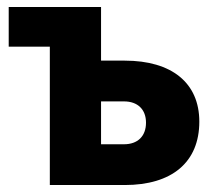

<svg xmlns="http://www.w3.org/2000/svg" viewBox="-20 -531 611 551"><path d="M5 -397H123V0H338C473 0 552 -65 552 -182C552 -293 473 -357 338 -357H270V-511H5ZM336 -117H270V-240H336C375 -240 399 -217 399 -179C399 -140 375 -117 336 -117Z"/></svg>

Font: Finlandica
Style: Bold
Weight: 700
Designer: Niklas Ekholm, Juho Hiilivirta, Jaakko Suomalainen
Foundry: Helsinki Type Studio
Version: Version 2.000;Glyphs 3.2 (3202)